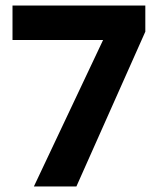

<svg xmlns="http://www.w3.org/2000/svg" viewBox="-20 -764 575 691"><path d="M102 -93 351 -620H25V-744H503V-650L255 -93Z"/></svg>

Font: Noto Sans Telugu UI SemiCondensed
Style: Bold
Weight: 700
Width: 4
Designer: Jelle Bosma - Monotype Design Team
Foundry: Monotype Imaging Inc.
Version: Version 2.005; ttfautohint (v1.8.4.7-5d5b)